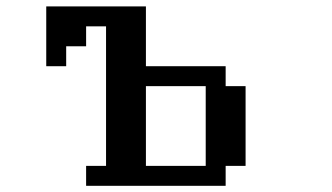

<svg xmlns="http://www.w3.org/2000/svg" viewBox="-20 -567 1040 602"><path d="M437.5 -46.9H625V-296.9H437.5ZM125 -359.4V-546.9H437.5V-359.4H687.5V-296.9H750V-46.9H687.5V15.6H250V-46.9H312.5V-484.4H250V-421.9H187.5V-359.4Z"/></svg>

Font: KH Dot Dougenzaka 16
Style: Regular
Weight: 400
Designer: Original version for X68000 by Keitarou Hiraki (http://hp.vector.co.jp/authors/VA000874/) / TrueType conversion by Homem
Version: Version 1.00.20150527